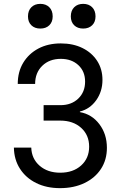

<svg xmlns="http://www.w3.org/2000/svg" viewBox="-20 -965 640 995"><path d="M291 10Q221 10 167.5 -16.5Q114 -43 83.5 -90.5Q53 -138 52 -200H142Q144 -142 185.5 -106Q227 -70 292 -70Q359 -70 400.5 -107.5Q442 -145 442 -205Q442 -265 400.5 -302.5Q359 -340 292 -340H206V-420H293Q350 -420 385.5 -454Q421 -488 421 -542Q421 -595 386 -627.5Q351 -660 295 -660Q236 -660 199 -624Q162 -588 162 -530H72Q72 -593 100.5 -640Q129 -687 179 -713.5Q229 -740 295 -740Q359 -740 407.5 -716Q456 -692 483.5 -649.5Q511 -607 511 -551Q511 -491 478.5 -445.5Q446 -400 394 -387V-384Q456 -373 495 -321.5Q534 -270 534 -199Q534 -137 503.5 -90Q473 -43 418 -16.5Q363 10 291 10ZM411 -817Q382 -817 364.5 -834Q347 -851 347 -880Q347 -910 364.5 -927.5Q382 -945 411 -945Q440 -945 457.5 -927.5Q475 -910 475 -880Q475 -851 457.5 -834Q440 -817 411 -817ZM189 -817Q160 -817 142.5 -834Q125 -851 125 -880Q125 -910 142.5 -927.5Q160 -945 189 -945Q218 -945 235.5 -927.5Q253 -910 253 -880Q253 -851 235.5 -834Q218 -817 189 -817Z"/></svg>

Font: JetBrainsMonoNL NFM
Style: Regular
Weight: 400
Monospace: yes
Designer: Philipp Nurullin, Konstantin Bulenkov
Foundry: JetBrains
Version: Version 2.304; ttfautohint (v1.8.4.7-5d5b);Nerd Fonts 3.3.0